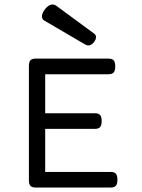

<svg xmlns="http://www.w3.org/2000/svg" viewBox="-20 -843 640 863"><path d="M507.8 -35.2Q507.8 -16.1 500.7 -8.1Q493.7 0 477.1 0H160.6H140.6Q124 0 116.9 -7.6Q109.9 -15.1 109.9 -33.2V-546.4Q109.9 -564.5 116.9 -572Q124 -579.6 140.6 -579.6H183.1H467.3Q483.9 -579.6 491 -571.5Q498 -563.5 498 -544.4Q498 -525.4 491 -517.3Q483.9 -509.3 467.3 -509.3H183.1V-334H406.2Q422.9 -334 429.9 -325.9Q437 -317.9 437 -298.8Q437 -279.8 429.9 -271.7Q422.9 -263.7 406.2 -263.7H183.1V-70.3H477.1Q493.7 -70.3 500.7 -62.3Q507.8 -54.2 507.8 -35.2ZM403.8 -691.4Q411.6 -685.5 411.6 -676.3Q411.6 -664.1 399.9 -650.9Q389.2 -638.7 377.4 -638.7Q370.6 -638.7 361.8 -643.6L179.2 -750.5Q168.5 -756.8 168.5 -769.5Q168.5 -783.7 183.1 -802.7Q199.2 -822.8 215.8 -822.8Q225.1 -822.8 233.9 -816.4Z"/></svg>

Font: Courier Prime Code
Style: Regular
Weight: 400
Designer: Alan Dague-Greene
Foundry: Quote-Unquote Apps
Version: Version 3.0318